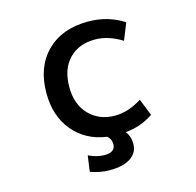

<svg xmlns="http://www.w3.org/2000/svg" viewBox="-132 -879 1263 1235"><g transform="rotate(-15 500.0 -261.0)"><path d="M610.4 8.8Q638.7 43.9 638.7 92.8Q638.7 151.4 589.8 185.1Q541 218.8 450.2 218.8Q382.8 218.8 321.3 195.3L335.9 89.8Q390.6 116.2 441.4 116.2Q513.7 116.2 513.7 62.5Q513.7 28.3 488.3 6.8Q348.6 -12.7 265.6 -112.3Q182.6 -211.9 182.6 -365.2Q182.6 -538.1 284.2 -639.6Q385.7 -741.2 559.6 -741.2Q692.4 -741.2 796.9 -672.9L752 -561.5Q661.1 -618.2 573.2 -618.2Q463.9 -618.2 399.4 -550.8Q335 -483.4 335 -365.2Q335 -248 401.9 -179.7Q468.8 -111.3 573.2 -111.3Q661.1 -111.3 752 -168.9L796.9 -56.6Q711.9 1 610.4 8.8Z"/></g></svg>

Font: GenEi Gothic M Regular
Style: Bold
Weight: 700
Designer: o_tamon (Modified); [Source Han Sans]
Ryoko NISHIZUKA  (kana & ideographs); Paul D. Hunt (Latin, Greek & Cyrillic); Wenl
Version: Version 1.1a;Original Version 1.004